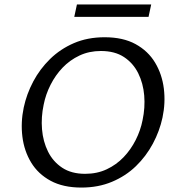

<svg xmlns="http://www.w3.org/2000/svg" viewBox="-20 -836 788 866"><path d="M347 10Q265 10 208.5 -20.5Q152 -51 120.5 -103Q89 -155 81 -219.5Q73 -284 87 -351Q100 -412 130 -468.5Q160 -525 206 -570Q252 -615 313.5 -641.5Q375 -668 452 -668Q535 -668 591.5 -637Q648 -606 679.5 -553.5Q711 -501 719 -436.5Q727 -372 713 -306Q700 -245 669.5 -188Q639 -131 593 -86.5Q547 -42 485 -16Q423 10 347 10ZM364 -52Q418 -52 461.5 -72.5Q505 -93 537.5 -127Q570 -161 592 -204.5Q614 -248 623 -294Q635 -350 630.5 -405Q626 -460 603.5 -505.5Q581 -551 539.5 -578.5Q498 -606 435 -606Q382 -606 338.5 -585.5Q295 -565 262.5 -531Q230 -497 208 -453.5Q186 -410 177 -364Q165 -308 169.5 -253Q174 -198 196.5 -152.5Q219 -107 260.5 -79.5Q302 -52 364 -52ZM315 -760 327 -816H662L650 -760Z"/></svg>

Font: Ysabeau Infant Medium
Style: Italic
Weight: 500
Italic angle: -12°
Designer: Christian Thalmann (Catharsis Fonts)
Version: Version 2.001;gftools[0.9.30]; featfreeze: ss01,ss02,lnum